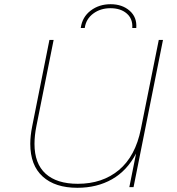

<svg xmlns="http://www.w3.org/2000/svg" viewBox="-20 -890 840 913"><path d="M755 -700 615 0H595L627 -160Q584 -78 512.5 -37.5Q441 3 348 3Q242 3 183 -50.5Q124 -104 124 -206Q124 -244 133 -289L215 -700H235L153 -290Q144 -245 144 -206Q144 -112 197 -64Q250 -16 350 -16Q467 -16 545.5 -81.5Q624 -147 650 -277L735 -700ZM506 -870Q561 -870 596.5 -839Q632 -808 628 -757H609Q612 -800 583 -825.5Q554 -851 505 -851Q458 -851 423.5 -825.5Q389 -800 383 -757H364Q371 -809 411 -839.5Q451 -870 506 -870Z"/></svg>

Font: Montserrat Alternates Thin
Style: Italic
Weight: 250
Italic angle: -11.3°
Designer: Julieta Ulanovsky
Foundry: Julieta Ulanovsky
Version: Version 7.200